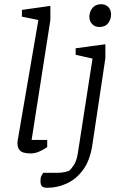

<svg xmlns="http://www.w3.org/2000/svg" viewBox="-20 -725 577 911"><path d="M124 3Q106 3 92 -1Q78 -5 70.5 -16Q63 -27 63 -46Q63 -48 63 -51.5Q63 -55 64 -59L162 -630L84 -646V-678L219 -697V-630L130 -61H204V-27Q202 -26 190.5 -18.5Q179 -11 161.5 -4Q144 3 124 3ZM204 166Q188 166 180 159.5Q172 153 172 134Q172 117 177 108Q182 99 185 95H251Q272 95 289 91Q306 87 311 83Q314 81 328.5 61Q343 41 349 4L419 -447L339 -465V-496L480 -515V-449L418 -36Q407 36 374.5 80.5Q342 125 297 145.5Q252 166 204 166ZM451 -597Q430 -597 417 -611Q404 -625 404 -645Q404 -659 410 -673Q416 -687 428.5 -696Q441 -705 460 -705Q480 -705 493.5 -692Q507 -679 507 -656Q507 -634 493.5 -615.5Q480 -597 451 -597Z"/></svg>

Font: Faustina Light Light
Style: Italic
Weight: 300
Italic angle: -8°
Version: Version 1.200